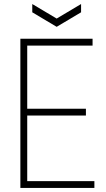

<svg xmlns="http://www.w3.org/2000/svg" viewBox="-20 -932 527 952"><path d="M81 -740H439V-706H115V-393H406V-359H115V-34H448V0H81ZM140 -912 261 -840 382 -912V-871L261 -799L140 -871Z"/></svg>

Font: Encode Sans Compressed
Style: Thin
Weight: 100
Designer: Pablo Impallari, Andres Torresi
Foundry: Pablo Impallari, Andres Torresi
Version: Version 1.000; ttfautohint (v1.00) -l 8 -r 50 -G 200 -x 14 -